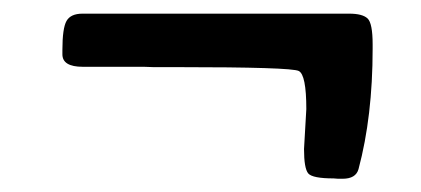

<svg xmlns="http://www.w3.org/2000/svg" viewBox="-20 -405 623 284"><path d="M102.1 -384.8H496.6Q516.1 -384.8 523.7 -377.7Q531.2 -370.6 531.2 -339.4V-333Q531.2 -232.9 510.3 -154.8Q506.3 -140.6 486.8 -140.6H480L473.6 -141.1Q442.4 -141.1 436 -148.4Q429.7 -155.8 429.7 -184.6L433.1 -243.7Q433.1 -294.4 421.9 -300Q410.6 -305.7 242.2 -305.7H207L192.9 -306.2H102.5Q72.3 -306.2 72.3 -324.7V-331.1Q72.3 -363.3 78.4 -374Q84.5 -384.8 102.1 -384.8Z"/></svg>

Font: Averia Libre
Style: Bold Italic
Weight: 700
Italic angle: -6.90001°
Version: Version 1.002